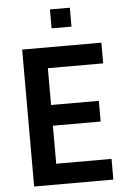

<svg xmlns="http://www.w3.org/2000/svg" viewBox="-59 -919 636 961"><g transform="rotate(-5 259.0 -438.0)"><path d="M73 0V-688H471V-584H193V-399H433V-295H193V-104H471V0ZM229 -781V-876H329V-781Z"/></g></svg>

Font: Saira Semi Condensed Medium
Style: Regular
Weight: 500
Width: 4
Designer: Hector Gatti with collaboration of the Omnibus-Type team
Foundry: Omnibus-Type
Version: Version 1.001; ttfautohint (v1.8)